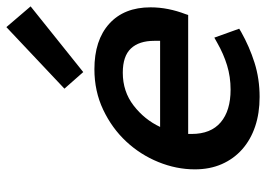

<svg xmlns="http://www.w3.org/2000/svg" viewBox="-136 -686 834 602"><g transform="rotate(-90 281.0 -385.0)"><path d="M184 -300H454V-318Q454 -366 430 -391.5Q406 -417 354 -417Q295 -417 251 -383Q207 -349 184 -300ZM162 -212V-201Q162 -141 198.5 -110Q235 -79 301 -79Q341 -79 377 -90Q413 -101 448 -121L464 -130L492 -52L482 -46Q436 -20 385.5 -4Q335 12 278 12Q227 12 185.5 -2Q144 -16 114 -42.5Q84 -69 67.5 -106.5Q51 -144 51 -191Q51 -249 74 -305.5Q97 -362 138.5 -406.5Q180 -451 238 -478.5Q296 -506 365 -506Q456 -506 507.5 -459.5Q559 -413 559 -330Q559 -302 553.5 -274.5Q548 -247 538 -221L535 -212ZM304 -600 497 -782 562 -706 356 -541Z"/></g></svg>

Font: Codetta
Style: Bold Italic
Weight: 700
Italic angle: -11°
Designer: Ulrich Proeller
Foundry: PROSA GmbH
Version: Version 2.00;September 29, 2018;FontCreator 11.5.0.2427 64-b